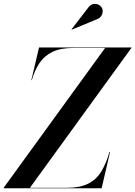

<svg xmlns="http://www.w3.org/2000/svg" viewBox="-70 -1003 720 1023"><path d="M-50.5 0V-2.5L490 -747.5H321.5Q253 -747.5 209.8 -726.8Q166.5 -706 140.8 -667.8Q115 -629.5 99.5 -576H97L138 -750H630V-747.5L89.5 -2.5H287.5Q356 -2.5 399.5 -24.2Q443 -46 469.2 -88.5Q495.5 -131 513.5 -194H516.5L471.5 0ZM312.5 -845 311 -846.5 402 -965Q410.5 -975.5 420.8 -979.5Q431 -983.5 440.8 -982.2Q450.5 -981 458.8 -975.8Q467 -970.5 471.5 -963.5Q478 -953.5 477 -940.5Q476 -927.5 468.8 -917Q461.5 -906.5 449 -901.5Z"/></svg>

Font: Bodoni Moda 72pt Medium
Style: Italic
Weight: 500
Italic angle: -13°
Designer: Owen Earl
Foundry: indestructible type
Version: Version 2.004